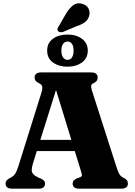

<svg xmlns="http://www.w3.org/2000/svg" viewBox="-20 -1136 813 1156"><path d="M176.5 -294H468.5L469.5 -226.5H175ZM251 -30.5Q251 -16.5 241.8 -8.2Q232.5 0 212.5 0H52.5Q33 0 23.2 -8.2Q13.5 -16.5 13.5 -30.5Q13.5 -40.5 18.5 -47.5Q23.5 -54.5 35 -61.5L47 -68Q63.5 -77 72.5 -91.5Q81.5 -106 92.5 -141L228.5 -575Q237 -602.5 234.2 -615Q231.5 -627.5 214 -635.5Q200 -642 194.2 -650Q188.5 -658 188.5 -669.5Q188.5 -684 198.2 -692Q208 -700 228 -700H529Q549 -700 558.5 -692Q568 -684 568 -669.5Q568 -657 562 -649.2Q556 -641.5 544.5 -636Q532 -630.5 529.5 -621.2Q527 -612 533.5 -591L680.5 -133Q690 -102 698.8 -87.5Q707.5 -73 722 -66.5Q738.5 -58.5 744.2 -50.8Q750 -43 750 -30.5Q750 -16.5 740.2 -8.2Q730.5 0 710.5 0H457Q436.5 0 427 -8.2Q417.5 -16.5 417.5 -30.5Q417.5 -42 423.8 -49Q430 -56 442 -61.5L461.5 -68.5Q474.5 -74 473 -83.8Q471.5 -93.5 464.5 -115.5L309.5 -619.5L329.5 -633.5L178.5 -152.5Q171 -128 171 -113Q171 -98 180.2 -87.8Q189.5 -77.5 210 -67.5L227 -60.5Q238 -55 244.5 -48.5Q251 -42 251 -30.5ZM386 -734.5Q334.5 -734.5 299.2 -759.5Q264 -784.5 264 -831.5Q264 -878 299.2 -903Q334.5 -928 386 -928Q439 -928 473.8 -902.2Q508.5 -876.5 508.5 -831.5Q508.5 -786 473.8 -760.2Q439 -734.5 386 -734.5ZM387 -886Q371 -886 360.2 -872.5Q349.5 -859 349.5 -831.5Q349.5 -804 360.2 -789.8Q371 -775.5 387 -775.5Q403.5 -775.5 413.2 -790Q423 -804.5 423 -831.5Q423 -858.5 413.2 -872.2Q403.5 -886 387 -886ZM380 -1058Q400 -1089.5 422.5 -1105.8Q445 -1122 475 -1113Q502.5 -1105.5 513 -1084Q523.5 -1062.5 517 -1041Q510.5 -1017.5 492.2 -1003.2Q474 -989 442 -978.5L360 -944Q351 -941 342 -942.5Q333 -944 328.5 -950Q324 -957 326.2 -963.8Q328.5 -970.5 333.5 -977.5Z"/></svg>

Font: Fraunces ExtraBold
Style: Regular
Weight: 800
Version: Version 1.000;[b76b70a41]